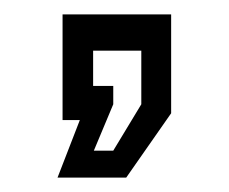

<svg xmlns="http://www.w3.org/2000/svg" viewBox="-20 -167 319 267"><path d="M60 80 91 0H67V-147H218V-9.5L155.5 80ZM110.5 42.5H137.5L176.5 -22V-96.5H109.5V-47.5H137.5V-22Z"/></svg>

Font: Tourney Thin Medium
Style: Regular
Weight: 500
Version: Version 1.015